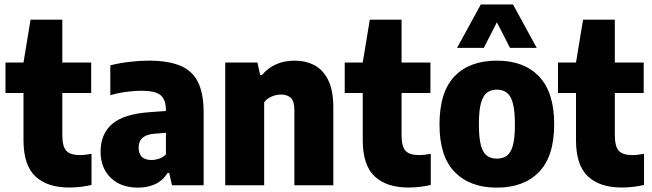

<svg xmlns="http://www.w3.org/2000/svg" viewBox="-20 -828 2915 858"><path d="M289.5 10Q191 10 138 -40Q85 -90 85 -201.5V-412.5H4.5V-548.5H85L116.5 -740H258.5V-548.5H387.5V-412.5H258.5V-225Q258.5 -173.5 276.2 -154.2Q294 -135 337 -135Q349 -135 361.2 -136.5Q373.5 -138 389 -140.5V-1.5Q368.5 3.5 341.8 6.8Q315 10 289.5 10Z M597 10.5Q520 10.5 474.8 -33.5Q429.5 -77.5 429.5 -150Q429.5 -229.5 481.5 -274.2Q533.5 -319 651.5 -327L721.5 -332V-334.5Q721.5 -383.5 697.2 -403Q673 -422.5 611.5 -422.5Q581 -422.5 544 -417.5Q507 -412.5 473 -402.5V-536Q511.5 -546 557.8 -551.5Q604 -557 644.5 -557Q730 -557 784.2 -535Q838.5 -513 864.2 -462.2Q890 -411.5 890 -324.5V0H748.5L736 -55H728.5Q707 -20 672.8 -4.8Q638.5 10.5 597 10.5ZM599.5 -168.5Q599.5 -113 657.5 -113Q673 -113 690 -118.5Q707 -124 721.5 -138V-234.5L671 -230.5Q599.5 -225.5 599.5 -168.5Z M986.5 0V-548.5H1130.5L1142.5 -492.5H1150Q1205.5 -557 1296.5 -557Q1346 -557 1385 -536.5Q1424 -516 1446.8 -470Q1469.5 -424 1469.5 -348V0H1295.5V-336Q1295.5 -376 1279.5 -390.8Q1263.5 -405.5 1236.5 -405.5Q1215.5 -405.5 1194.8 -397Q1174 -388.5 1160.5 -371V0Z M1805.5 10Q1707 10 1654 -40Q1601 -90 1601 -201.5V-412.5H1520.5V-548.5H1601L1632.5 -740H1774.5V-548.5H1903.5V-412.5H1774.5V-225Q1774.5 -173.5 1792.2 -154.2Q1810 -135 1853 -135Q1865 -135 1877.2 -136.5Q1889.5 -138 1905 -140.5V-1.5Q1884.5 3.5 1857.8 6.8Q1831 10 1805.5 10Z M2200.5 10.5Q2080.5 10.5 2012.2 -59Q1944 -128.5 1944 -271.5Q1944 -417 2011.2 -487Q2078.5 -557 2200.5 -557Q2322 -557 2389.2 -486Q2456.5 -415 2456.5 -273Q2456.5 -129 2388.5 -59.2Q2320.5 10.5 2200.5 10.5ZM2200.5 -119Q2226.5 -119 2244.5 -131.8Q2262.5 -144.5 2271.8 -177.2Q2281 -210 2281 -271.5Q2281 -334 2271.5 -367.8Q2262 -401.5 2244 -414.5Q2226 -427.5 2200.5 -427.5Q2175 -427.5 2157 -414.5Q2139 -401.5 2129.5 -368.2Q2120 -335 2120 -273Q2120 -211 2129.2 -177.8Q2138.5 -144.5 2156.5 -131.8Q2174.5 -119 2200.5 -119ZM2022.5 -614 2128.5 -808H2272.5L2378.5 -614H2259L2200.5 -728.5L2142 -614Z M2758.5 10Q2660 10 2607 -40Q2554 -90 2554 -201.5V-412.5H2473.5V-548.5H2554L2585.5 -740H2727.5V-548.5H2856.5V-412.5H2727.5V-225Q2727.5 -173.5 2745.2 -154.2Q2763 -135 2806 -135Q2818 -135 2830.2 -136.5Q2842.5 -138 2858 -140.5V-1.5Q2837.5 3.5 2810.8 6.8Q2784 10 2758.5 10Z"/></svg>

Font: Encode Sans Semi Condensed ExtraBold
Style: Regular
Weight: 800
Width: 4
Designer: Multiple Designers
Foundry: Impallari Type
Version: Version 3.000; ttfautohint (v1.8.3) -l 8 -r 50 -G 200 -x 14 